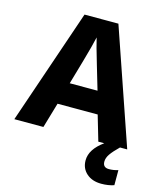

<svg xmlns="http://www.w3.org/2000/svg" viewBox="-136 -816 976 1155"><g transform="rotate(15 351.5 -238.5)"><path d="M627 143Q655 143 684 134V228Q648 240 605 240Q548 240 513 209Q478 178 478 128Q478 59 560 0H523L477 -157H227L181 0H0L245 -717H456L703 0H658Q622 35 605.5 59Q589 83 589 106Q589 143 627 143ZM439 -295 395 -444Q361 -558 351 -603Q340 -552 309 -444L266 -295Z"/></g></svg>

Font: Noto Sans UI ExtraBold
Style: Regular
Weight: 800
Designer: Monotype Design Team
Foundry: Monotype Imaging Inc.
Version: Version 1.001